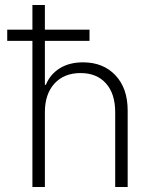

<svg xmlns="http://www.w3.org/2000/svg" viewBox="-20 -750 640 770"><path d="M9 -586V-631H110V-730H160V-631H339V-586H160V-410H164Q181 -452 219.5 -476Q258 -500 313 -500Q394 -500 443 -448Q492 -396 492 -307V0H442V-300Q442 -374 405 -415.5Q368 -457 303 -457Q237 -457 198.5 -415Q160 -373 160 -300V0H110V-586Z"/></svg>

Font: Pitagon Sans Mono Thin
Style: Regular
Weight: 100
Monospace: yes
Designer: Travis Tran
Foundry: Pitagon
Version: Version 1.001; ttfautohint (v1.8.4.7-5d5b);gftools[0.9.26]